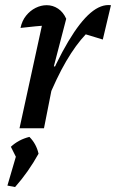

<svg xmlns="http://www.w3.org/2000/svg" viewBox="-20 -519 469 777"><path d="M59 0 160 -463 175 -416Q149 -415 124 -412.5Q99 -410 63 -406Q69 -435 85.5 -455.5Q102 -476 124 -487Q146 -498 169 -498Q194 -498 215 -484Q236 -470 248 -443L198 -251L207 -248L158 0ZM169 -106 156 -146Q209 -272 256.5 -351.5Q304 -431 346.5 -467Q389 -503 429 -498L396 -359L327 -380Q287 -338 248 -271.5Q209 -205 169 -106ZM10 232 46 109 136 103Q95 177 41 238ZM59 145 24 75Q55 46 99 35Q127 63 136 103Z"/></svg>

Font: Piazzolla Thin SemiBold
Style: Italic
Weight: 600
Italic angle: -11.3°
Version: Version 2.005